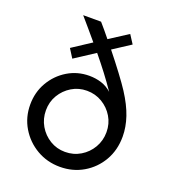

<svg xmlns="http://www.w3.org/2000/svg" viewBox="-126 -760 765 861"><g transform="rotate(20 257.0 -329.5)"><path d="M257.6 8.3Q196.5 8.3 146.5 -20.8Q96.5 -50 67 -99.3Q37.5 -148.6 37.5 -209Q37.5 -268.1 65.3 -316Q93.1 -363.9 139.9 -392.4Q186.8 -420.8 243.1 -420.8Q273.6 -420.8 301 -412.2Q328.5 -403.5 350.7 -383.3Q325.7 -420.1 297.9 -456.6Q270.1 -493.1 240.3 -529.2L144.4 -466.7L118.1 -508.3L208.3 -567.4Q187.5 -592.4 166.3 -617Q145.1 -641.7 123.6 -666.7H209Q222.2 -651.4 235.8 -635.4Q249.3 -619.4 262.5 -602.8L350.7 -659.7L377.1 -618.8L293.8 -564.6Q330.6 -518.8 361.5 -477.4Q392.4 -436.1 409 -410.4Q444.4 -355.6 460.4 -308Q476.4 -260.4 476.4 -215.3Q476.4 -150.7 447.2 -100.3Q418.1 -50 368.4 -20.8Q318.8 8.3 257.6 8.3ZM256.2 -62.5Q296.5 -62.5 329.5 -82.3Q362.5 -102.1 381.9 -135.4Q401.4 -168.8 401.4 -209Q401.4 -249.3 381.9 -281.9Q362.5 -314.6 329.5 -334.4Q296.5 -354.2 256.2 -354.2Q216.7 -354.2 184 -334.4Q151.4 -314.6 131.9 -281.9Q112.5 -249.3 112.5 -209Q112.5 -168.8 131.9 -135.4Q151.4 -102.1 184 -82.3Q216.7 -62.5 256.2 -62.5Z"/></g></svg>

Font: co2trust
Style: Regular
Weight: 400
Designer: Kristian Moeller
Foundry: Dicotype
Version: Version 1.000